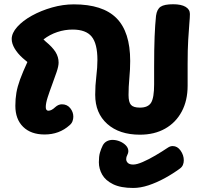

<svg xmlns="http://www.w3.org/2000/svg" viewBox="-20 -628 979 917"><path d="M616.4 269.7Q556.6 269.7 520.1 251.8Q483.7 233.9 467.9 205.8Q452.2 177.8 452.2 146.9Q452.2 118.8 457.3 101Q462.4 83.2 470.9 66.2Q478.2 52.8 490.7 46.4Q503.1 40.1 517.3 40.1Q535.1 40.1 552.5 47.3Q569.9 54.6 581.4 66.7Q593 78.9 593 94.1Q593 102.2 588.4 111.3Q585.3 117.3 584 121.9Q582.7 126.6 582.7 132.1Q582.7 142.3 590.7 150.1Q598.8 157.9 616.4 157.9Q633.4 157.9 661.4 145.8Q689.4 133.7 721.7 114.8Q754 95.9 782.2 76.9Q792.9 69.6 805 69.6Q827.3 69.6 842.6 91.4Q857.8 113.2 857.8 137.6Q857.8 149.2 853.7 159.2Q849.7 169.2 839.8 176.6Q805.2 202.1 766.3 223.3Q727.4 244.4 689.1 257.1Q650.7 269.7 616.4 269.7ZM648.3 15.3Q549.9 15.3 492.3 -36.1Q434.7 -87.4 434.7 -175.2Q434.7 -219.6 440 -262.9Q445.3 -306.3 445.3 -341.7Q445.3 -419.2 417.9 -453Q390.6 -486.8 326.7 -486.8Q289.2 -486.8 253.4 -474.8Q217.7 -462.9 187.7 -439.7L198.1 -429.7Q230.4 -403.2 245.2 -379.6Q259.9 -355.9 259.9 -329.1Q259.9 -312.3 250.5 -284.3Q241.1 -256.3 229.2 -224.6Q217.3 -192.9 207.9 -164Q198.6 -135.1 198.6 -116.9Q198.6 -99.2 211.1 -99.2Q226 -99.2 244 -116.4Q259 -129.9 275.7 -129.9Q300.6 -129.9 315.4 -111.5Q330.2 -93.1 330.2 -70.6Q330.2 -59.7 326.2 -48.9Q322.1 -38.1 312.4 -30Q263.2 14.3 193 14.3Q127.7 14.3 90.5 -22.2Q53.3 -58.7 53.3 -122.7Q53.3 -156 58.3 -185.1Q63.3 -214.1 75.9 -248.8Q88.6 -283.4 110.8 -331.7L88.3 -350.8Q63.9 -372.7 49.9 -396.4Q35.9 -420.2 35.9 -441.7Q35.9 -470.1 62.3 -499.6Q88.7 -529.1 132.4 -553.3Q176.1 -577.4 228.4 -592.3Q280.8 -607.2 332.7 -607.2Q470.6 -607.2 536.2 -541.4Q601.8 -475.7 601.8 -336.9Q601.8 -296.6 597.8 -254.8Q593.9 -213.1 593.9 -174.3Q593.9 -140.1 605.6 -127.1Q617.2 -114 648.3 -114Q687.2 -114 701.7 -137.7Q716.1 -161.3 716.1 -225V-307.6Q716.1 -395.2 718.4 -452.8Q720.7 -510.3 725.2 -552.7Q729.6 -584.1 747.2 -595.9Q764.8 -607.7 807 -607.7Q845.3 -607.7 866.2 -595.4Q887 -583.1 887 -561.3Q887 -545.6 884.3 -515.2Q881.7 -484.9 878.9 -437.7Q876.1 -390.6 876.1 -323.3V-218.8Q876.1 -147.7 847.9 -95.1Q819.7 -42.4 768.6 -13.6Q717.6 15.3 648.3 15.3Z"/></svg>

Font: Playpen Sans Thai
Style: Regular
Weight: 400
Designer: Sirin Gunkloy, Laura Meseguer, Veronika Burian, José Scaglione
Foundry: TypeTogether
Version: Version 2.000